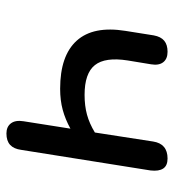

<svg xmlns="http://www.w3.org/2000/svg" viewBox="8 -542 541 597"><g transform="rotate(90 278.5 -243.5)"><path d="M395 7Q374 7 363.5 -7Q353 -21 357 -46L380 -192Q351 -176 321.5 -168Q292 -160 256 -160Q153 -160 106.5 -211.5Q60 -263 76 -363L90 -451Q94 -473 106.5 -483.5Q119 -494 141 -494Q163 -494 173.5 -480.5Q184 -467 180 -443L168 -370Q157 -300 182.5 -268Q208 -236 275 -236Q309 -236 336.5 -243.5Q364 -251 392 -268L420 -449Q427 -494 473 -494Q495 -494 504 -480.5Q513 -467 510 -441L446 -39Q443 -16 430.5 -4.5Q418 7 395 7Z"/></g></svg>

Font: Nunito Medium
Style: Italic
Weight: 500
Designer: Vernon Adams
Foundry: Vernon Adams
Version: Version 3.601